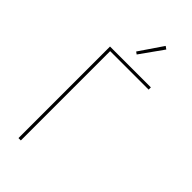

<svg xmlns="http://www.w3.org/2000/svg" viewBox="-295 -1025 1090 1090"><g transform="rotate(45 250.0 -480.5)"><path d="M108 0V-735H436V-717H127V0ZM247 -810 233 -820 329 -961 346 -949Z"/></g></svg>

Font: Iosevka Curly Thin
Style: Regular
Weight: 100
Monospace: yes
Designer: Belleve Invis
Foundry: Belleve Invis
Version: Version 22.1.2; ttfautohint (v1.8.4)